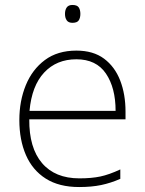

<svg xmlns="http://www.w3.org/2000/svg" viewBox="-20 -795 585 774"><path d="M288 -591Q356 -591 399.5 -558.5Q443 -526 464.5 -470.5Q486 -415 486 -345V-314H98Q97 -199 149.5 -137.5Q202 -76 300 -76Q349 -76 384.5 -83.5Q420 -91 465 -112V-74Q426 -57 387.5 -49Q349 -41 299 -41Q218 -41 164.5 -75Q111 -109 84.5 -170Q58 -231 58 -311Q58 -388 84 -451.5Q110 -515 161 -553Q212 -591 288 -591ZM288 -556Q208 -556 158 -502.5Q108 -449 99 -348H446Q446 -441 407 -498.5Q368 -556 288 -556ZM272 -775Q291 -775 297.5 -765Q304 -755 304 -739Q304 -723 297.5 -713Q291 -703 272 -703Q256 -703 249 -713Q242 -723 242 -739Q242 -755 249 -765Q256 -775 272 -775Z"/></svg>

Font: Noto Sans Tamil UI ExtraLight
Style: Regular
Weight: 200
Designer: Jelle Bosma - Monotype Design Team
Foundry: Monotype Imaging Inc.
Version: Version 2.004; ttfautohint (v1.8.4.7-5d5b)